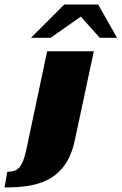

<svg xmlns="http://www.w3.org/2000/svg" viewBox="-126 -655 534 843"><path d="M286 -430H81L-10 0C-29 90 -54 99 -94 99L-106 168C24 168 162 149 202 -37ZM96 -489 229 -582 312 -489H388L305 -635H156L10 -489Z"/></svg>

Font: Racing Sans One
Style: Regular
Weight: 400
Designer: Pablo Impallari, Rodrigo Fuenzalida
Foundry: Pablo Impallari, Rodrigo Fuenzalida
Version: Version 1.001